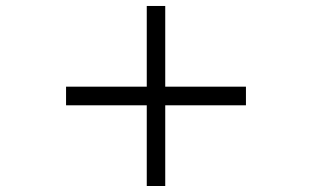

<svg xmlns="http://www.w3.org/2000/svg" viewBox="-20 -620 1040 640"><path d="M530.8 -269V0H469.2V-269H200.2V-331.1H469.2V-600.1H530.8V-331.1H799.8V-269Z"/></svg>

Font: Charis SIL
Style: Regular
Weight: 400
Foundry: SIL International
Version: Version 4.112